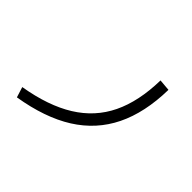

<svg xmlns="http://www.w3.org/2000/svg" viewBox="-149 -973 1237 1237"><g transform="rotate(45 469.0 -354.5)"><path d="M692.4 -719.7 771.5 -712.9Q767.6 -502 694.8 -353.5Q622.1 -205.1 478.5 -114.7Q335 -24.4 115.2 11.7L92.8 -59.6Q295.9 -93.8 427.2 -175.3Q558.6 -256.8 623.5 -391.1Q688.5 -525.4 692.4 -719.7Z"/></g></svg>

Font: WEMIX Pretendard Variable
Style: Regular
Weight: 400
Designer: Base glyphs from Inter by Rasmus Andersson; Hangeul glyphs from Noto Sans CJK(Source Han Sans) by Jang Soo-young and Kan
Foundry: Kil Hyung-jin
Version: Version 1.000;Glyphs 3.2 (3208)